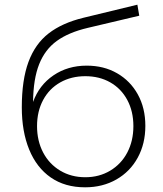

<svg xmlns="http://www.w3.org/2000/svg" viewBox="-20 -794 696 819"><path d="M479.5 -481.5C441.8 -503.2 398.7 -514 350 -514C296 -514 248.7 -500.2 208 -472.5C167.3 -444.8 138.3 -407 121 -359C121.7 -424.3 130.3 -478 147 -520C163.7 -562 188.8 -595.2 222.5 -619.5C256.2 -643.8 300 -662.3 354 -675L574 -727L566 -774L335 -718C275 -703.3 225.8 -681.2 187.5 -651.5C149.2 -621.8 120.5 -581.3 101.5 -530C82.5 -478.7 73 -414 73 -336C73 -267.3 83.5 -207.3 104.5 -156C125.5 -104.7 156.2 -65 196.5 -37C236.8 -9 285.7 5 343 5C393 5 437.5 -6.2 476.5 -28.5C515.5 -50.8 545.8 -81.8 567.5 -121.5C589.2 -161.2 600 -206.3 600 -257C600 -307.7 589.3 -352.3 568 -391C546.7 -429.7 517.2 -459.8 479.5 -481.5ZM450 -66C418.7 -47.3 383.3 -38 344 -38C304 -38 268.3 -47.3 237 -66C205.7 -84.7 181.3 -110.5 164 -143.5C146.7 -176.5 138 -214 138 -256C138 -298 146.7 -335.2 164 -367.5C181.3 -399.8 205.7 -424.8 237 -442.5C268.3 -460.2 304 -469 344 -469C384 -469 419.5 -460.2 450.5 -442.5C481.5 -424.8 505.7 -399.8 523 -367.5C540.3 -335.2 549 -298 549 -256C549 -214 540.3 -176.5 523 -143.5C505.7 -110.5 481.3 -84.7 450 -66Z"/></svg>

Font: Montserrat Custom ExtraLight
Style: Regular
Weight: 300
Designer: Julieta Ulanovsky
Foundry: Julieta Ulanovsky
Version: Version 7.200